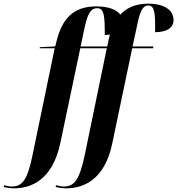

<svg xmlns="http://www.w3.org/2000/svg" viewBox="-162 -790 969 1050"><path d="M-86 240C8 240 125 195 168 -8L277 -526H422L302 55C273 193 245 230 187 230C173 230 155 226 145 223L142 232C154 236 180 240 199 240C291 240 410 197 452 -6L561 -526H675L677 -536H563L587 -647C602 -725 617 -760 650 -760C684 -760 688 -714 686 -614C752 -614 787 -639 787 -680C787 -734 738 -770 649 -770C581 -770 532 -749 496 -710C475 -738 431 -755 364 -755C239 -755 178 -688 147 -564L140 -536L56 -532L55 -526H137L17 53C-11 193 -39 230 -98 230C-111 230 -129 226 -139 223L-142 232C-130 236 -105 240 -86 240ZM424 -536H279L298 -627C316 -711 331 -745 370 -745C408 -745 411 -701 411 -599C421 -599 431 -599 439 -601C437 -593 435 -585 433 -577L425 -536H424Z"/></svg>

Font: Noto Serif Display Condensed
Style: Bold Italic
Weight: 700
Width: 3
Italic angle: -12°
Designer: Monotype Design Team
Foundry: Monotype Imaging Inc.
Version: Version 2.009